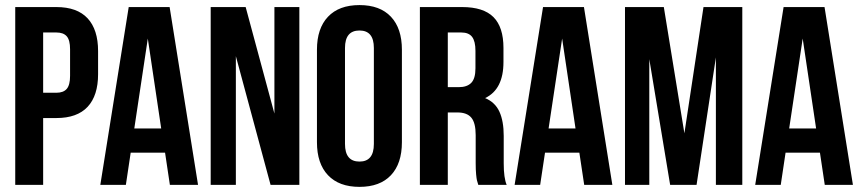

<svg xmlns="http://www.w3.org/2000/svg" viewBox="-20 -728 3389 756"><path d="M202.1 -700.2Q283.7 -700.2 325 -655.8Q366.2 -611.3 366.2 -526.9V-436Q366.2 -351.6 325 -307.4Q283.7 -263.2 202.1 -263.2H149.9V0H40V-700.2ZM202.1 -600.1H149.9V-362.8H202.1Q229.5 -362.8 242.7 -377.9Q255.9 -393.1 255.9 -429.2V-534.2Q255.9 -570.3 242.7 -585.2Q229.5 -600.1 202.1 -600.1Z M647.9 -700.2 759.8 0H648.9L629.9 -127H494.6L475.6 0H375L486.8 -700.2ZM562 -576.2 508.8 -222.2H614.7Z M1045.4 0 908.7 -506.8V0H809.6V-700.2H947.3L1060.5 -280.8V-700.2H1158.7V0Z M1338.4 -539.1V-161.1Q1338.4 -91.8 1395.5 -91.8Q1452.1 -91.8 1452.1 -161.1V-539.1Q1452.1 -607.9 1395.5 -607.9Q1338.4 -607.9 1338.4 -539.1ZM1228 -168V-532.2Q1228 -616.2 1271.5 -662.1Q1314.9 -708 1395.5 -708Q1476.1 -708 1519.3 -662.1Q1562.5 -616.2 1562.5 -532.2V-168Q1562.5 -84 1519.3 -38.1Q1476.1 7.8 1395.5 7.8Q1314.9 7.8 1271.5 -38.1Q1228 -84 1228 -168Z M1975.1 0H1863.3Q1859.4 -12.2 1857.9 -18.3Q1856.4 -24.4 1854.7 -41.7Q1853 -59.1 1853 -85.9V-195.8Q1853 -244.1 1835.9 -264.6Q1818.8 -285.2 1781.2 -285.2H1743.2V0H1633.3V-700.2H1799.3Q1883.8 -700.2 1923.1 -660.6Q1962.4 -621.1 1962.4 -539.1V-483.9Q1962.4 -376 1890.1 -341.8Q1929.7 -325.2 1946.5 -288.1Q1963.4 -251 1963.4 -192.9V-85Q1963.4 -26.9 1975.1 0ZM1796.4 -600.1H1743.2V-384.8H1786.1Q1818.8 -384.8 1835.4 -401.6Q1852.1 -418.5 1852.1 -459V-527.8Q1852.1 -565.4 1838.9 -582.8Q1825.7 -600.1 1796.4 -600.1Z M2279.3 -700.2 2391.1 0H2280.3L2261.2 -127H2126L2106.9 0H2006.3L2118.2 -700.2ZM2193.4 -576.2 2140.1 -222.2H2246.1Z M2593.8 -700.2 2674.8 -203.1 2750 -700.2H2902.8V0H2798.8V-502L2722.7 0H2618.7L2536.6 -495.1V0H2440.9V-700.2Z M3226.6 -700.2 3338.4 0H3227.5L3208.5 -127H3073.2L3054.2 0H2953.6L3065.4 -700.2ZM3140.6 -576.2 3087.4 -222.2H3193.4Z"/></svg>

Font: VL Bebas Neue Bold
Style: Regular
Weight: 700
Designer: Ryoichi Tsunekawa
Foundry: Ryoichi Tsunekawa
Version: Version 1.300